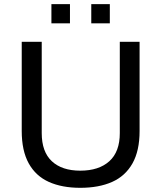

<svg xmlns="http://www.w3.org/2000/svg" viewBox="-20 -886 771 918"><path d="M363.8 12Q276.5 12 213.8 -16.1Q151.1 -44.2 117.5 -104.6Q83.9 -165 83.9 -259.5V-686H179.5V-249.7Q179.5 -160.2 227.9 -115.1Q276.3 -70 363.8 -70Q452.6 -70 502.7 -115.1Q552.8 -160.2 552.8 -249.7V-686H647.4V-259.5Q647.4 -165 613.3 -104.6Q579.2 -44.2 515.9 -16.1Q452.5 12 363.8 12ZM225.8 -774.5V-866.2H314.5V-774.5ZM416.4 -774.5V-866.2H505.1V-774.5Z"/></svg>

Font: Archivo SemiBold
Style: Regular
Weight: 600
Designer: Hector Gatti
Foundry: Omnibus-Type
Version: Version 2.001